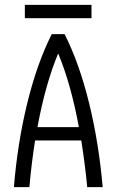

<svg xmlns="http://www.w3.org/2000/svg" viewBox="-20 -768 478 788"><path d="M313.5 -191.4H124Q109.4 -99.6 100.6 0H37.1Q51.8 -180.7 91.8 -344.2Q131.8 -507.8 192.4 -627.9H245.1Q305.7 -507.8 345.7 -344.7Q385.7 -181.6 401.4 0H337.9Q330.1 -86.9 313.5 -191.4ZM303.7 -246.1Q271.5 -421.9 218.8 -548.8Q166 -421.9 133.8 -246.1ZM82 -693.4V-748H355.5V-693.4Z"/></svg>

Font: Sudo Light
Style: Regular
Weight: 300
Monospace: yes
Designer: Jens Kutilek
Foundry: Jens Kutilek
Version: Version 0.040